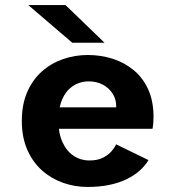

<svg xmlns="http://www.w3.org/2000/svg" viewBox="-20 -730 690 761"><path d="M326.5 11Q276.5 11 229.8 -5.5Q183 -22 146.2 -54.8Q109.5 -87.5 88 -136.8Q66.5 -186 66.5 -251Q66.5 -316 87.8 -365Q109 -414 146 -446.8Q183 -479.5 230 -495.8Q277 -512 328 -512Q380.5 -512 427.5 -496.8Q474.5 -481.5 510.8 -451.2Q547 -421 567.8 -374.8Q588.5 -328.5 588.5 -266.5Q588.5 -255.5 587.5 -242.5Q586.5 -229.5 584.5 -219.5H181V-304.5H440.5Q440.5 -306 440.5 -307Q440.5 -308 440.5 -309.5Q440.5 -337 426.2 -359.2Q412 -381.5 387.5 -394.5Q363 -407.5 331 -407.5Q308 -407.5 286.5 -398.5Q265 -389.5 248.2 -371Q231.5 -352.5 221.5 -323Q211.5 -293.5 211.5 -252Q211.5 -201.5 227.8 -166.2Q244 -131 271.8 -112.5Q299.5 -94 335 -94Q366.5 -94 387.8 -104.8Q409 -115.5 421.8 -130.2Q434.5 -145 440 -158L568.5 -95.5Q554.5 -72 532.5 -52.8Q510.5 -33.5 480.2 -19Q450 -4.5 411.8 3.2Q373.5 11 326.5 11ZM266.5 -560.5 92 -710H239.5L394.5 -560.5Z"/></svg>

Font: Trispace Thin SemiBold
Style: Regular
Weight: 600
Version: Version 1.210